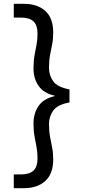

<svg xmlns="http://www.w3.org/2000/svg" viewBox="-20 -831 467 1003"><path d="M106 152H52V80H91Q133 80 154.5 60.5Q176 41 176 -5Q176 -35 171 -61.5Q166 -88 160.5 -117.5Q155 -147 155 -186Q155 -239 181.5 -277.5Q208 -316 266 -329V-331Q208 -344 181.5 -382.5Q155 -421 155 -473Q155 -513 160.5 -542.5Q166 -572 171 -598.5Q176 -625 176 -654Q176 -700 154.5 -719.5Q133 -739 91 -739H52V-811H106Q175 -811 216.5 -774Q258 -737 258 -661Q258 -627 252.5 -599.5Q247 -572 241.5 -543.5Q236 -515 236 -476Q236 -438 257.5 -407Q279 -376 343 -364V-296Q279 -284 257.5 -252.5Q236 -221 236 -184Q236 -146 241.5 -116.5Q247 -87 252.5 -59.5Q258 -32 258 2Q258 77 216.5 114.5Q175 152 106 152Z"/></svg>

Font: DM Sans
Style: Regular
Weight: 400
Designer: Colophon Foundry, Jonny Pinhorn
Foundry: Colophon Foundry
Version: Version 4.004; ttfautohint (v1.8.4.7-5d5b)